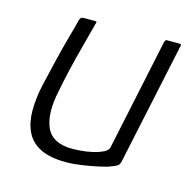

<svg xmlns="http://www.w3.org/2000/svg" viewBox="-78 -552 645 635"><g transform="rotate(15 244.5 -234.0)"><path d="M200 4Q144 4 111 -13Q78 -30 63.5 -61Q49 -92 49 -132.5Q49 -173 59 -220Q70 -268 81.5 -315.5Q93 -363 104 -402Q115 -441 120 -462Q123 -469 126 -470.5Q129 -472 136 -472H168Q175 -472 177 -471Q179 -470 176 -462Q174 -455 167.5 -430Q161 -405 151.5 -369.5Q142 -334 132.5 -293.5Q123 -253 116 -216Q99 -137 119.5 -90.5Q140 -44 210 -44Q219 -44 238 -45.5Q257 -47 277 -51.5Q297 -56 312.5 -63.5Q328 -71 330 -82L411 -465Q413 -468 414 -470Q415 -472 417 -472H462Q464 -472 466 -471Q468 -470 467 -466L378 -48Q376 -36 369 -31Q362 -26 342 -19Q334 -16 309.5 -10.5Q285 -5 255 -0.5Q225 4 200 4Z"/></g></svg>

Font: Glory Light
Style: Italic
Weight: 300
Italic angle: -12°
Version: Version 1.011